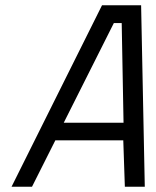

<svg xmlns="http://www.w3.org/2000/svg" viewBox="-20 -712 594 732"><path d="M24 0 369 -692H518L532 0H456L450 -177H191L102 0ZM414 -624 223 -244H451L444 -624Z"/></svg>

Font: Titillium Web
Style: Italic
Weight: 400
Italic angle: -13°
Version: Version 1.002;PS 57.000;hotconv 1.0.70;makeotf.lib2.5.55311